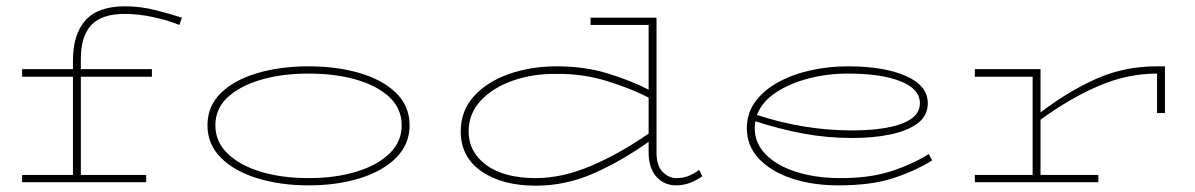

<svg xmlns="http://www.w3.org/2000/svg" viewBox="-20 -576 3784 608"><path d="M443 1H50V-22H211V-333H50V-357H211V-385Q211 -467 250.5 -511.5Q290 -556 376 -556Q425 -556 472 -544Q519 -532 556 -520L548 -497Q511 -512 464.5 -522Q418 -532 375 -532Q302 -532 269 -496.5Q236 -461 236 -389V-357H461V-333H236V-22H443Z M1277 -179Q1277 -119 1234.5 -76.5Q1192 -34 1119.5 -11.5Q1047 11 957 11Q868 11 795 -11.5Q722 -34 679.5 -76.5Q637 -119 637 -179Q637 -240 679.5 -281.5Q722 -323 795 -344.5Q868 -366 957 -366Q1047 -366 1119.5 -344.5Q1192 -323 1234.5 -281.5Q1277 -240 1277 -179ZM662 -179Q662 -127 701 -89.5Q740 -52 806.5 -32Q873 -12 957 -12Q1041 -12 1107.5 -32Q1174 -52 1213 -89.5Q1252 -127 1252 -179Q1252 -232 1213 -268.5Q1174 -305 1107.5 -324Q1041 -343 957 -343Q873 -343 806.5 -323.5Q740 -304 701 -268Q662 -232 662 -179Z M2204 -18Q2186 -5 2165 3Q2144 11 2121 11Q2083 11 2058.5 -16.5Q2034 -44 2034 -93V-127Q1950 -67 1861 -27.5Q1772 12 1677 12Q1570 12 1504.5 -33.5Q1439 -79 1439 -160Q1439 -225 1480.5 -271Q1522 -317 1591.5 -341.5Q1661 -366 1743 -366Q1832 -366 1906 -343Q1980 -320 2034 -292V-497H1850V-520H2059V-93Q2059 -51 2078.5 -31.5Q2098 -12 2122 -12Q2143 -12 2159.5 -18.5Q2176 -25 2194 -38ZM1464 -160Q1464 -94 1520.5 -53Q1577 -12 1677 -12Q1760 -12 1851 -50.5Q1942 -89 2034 -153V-267Q1978 -296 1901.5 -319.5Q1825 -343 1743 -342Q1667 -343 1603.5 -320.5Q1540 -298 1502 -257Q1464 -216 1464 -160Z M2932 -68Q2875 -33 2806 -11Q2737 11 2635 11Q2554 11 2488.5 -10.5Q2423 -32 2384 -72.5Q2345 -113 2345 -170Q2345 -218 2372 -254.5Q2399 -291 2445 -316Q2491 -341 2548 -353.5Q2605 -366 2665 -366Q2779 -366 2848.5 -335.5Q2918 -305 2918 -249Q2918 -210 2886.5 -186Q2855 -162 2801 -150.5Q2747 -139 2679 -139Q2599 -139 2524 -153Q2449 -167 2372 -192Q2370 -181 2370 -170Q2370 -123 2404.5 -87.5Q2439 -52 2499 -32.5Q2559 -13 2635 -12Q2729 -11 2797.5 -32.5Q2866 -54 2921 -88ZM2665 -343Q2600 -343 2540.5 -327.5Q2481 -312 2437 -283Q2393 -254 2377 -212Q2526 -163 2679 -163Q2739 -163 2787.5 -171.5Q2836 -180 2864.5 -199Q2893 -218 2893 -249Q2893 -294 2832 -318.5Q2771 -343 2665 -343Z M3458 1H3067V-22H3250V-333H3067V-357H3275V-220Q3363 -287 3451.5 -326.5Q3540 -366 3644 -366H3669V-218H3644V-343Q3551 -343 3460.5 -304.5Q3370 -266 3275 -197V-22H3458Z"/></svg>

Font: BhuTuka Expanded One
Style: Regular
Weight: 400
Designer: Erin McLaughlin
Version: Version 1.000; ttfautohint (v1.8.3)